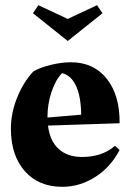

<svg xmlns="http://www.w3.org/2000/svg" viewBox="-20 -705 491 740"><path d="M441 -230 165 -221Q172 -162 206 -131Q240 -100 296 -100Q374 -100 423 -143L441 -127Q406 -60 346.5 -22.5Q287 15 220 15Q129 15 75.5 -45.5Q22 -106 22 -209Q22 -270 46.5 -330Q71 -390 109 -430Q135 -445 176 -455Q217 -465 253 -465Q341 -465 391.5 -401.5Q442 -338 441 -230ZM293 -263Q292 -333 273 -374Q254 -415 219 -423Q194 -397 178.5 -350.5Q163 -304 163 -255V-252ZM107 -654 128 -685 241 -632 354 -685 375 -654 241 -547Z"/></svg>

Font: Rakkas
Style: Regular
Weight: 400
Designer: Zeynep Akay
Foundry: Zeynep Akay
Version: Version 2.000